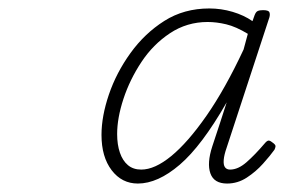

<svg xmlns="http://www.w3.org/2000/svg" viewBox="-20 -1045 672 454"><path d="M306 -611Q268 -611 244 -642.5Q220 -674 220 -726Q220 -770 237.5 -821.5Q255 -873 288.5 -919.5Q322 -966 368.5 -995.5Q415 -1025 475 -1025Q503 -1025 530 -1017Q557 -1009 577 -995L582 -1009Q585 -1017 589.5 -1019Q594 -1021 602 -1021Q615 -1021 617 -1016Q619 -1011 617 -1004L516 -696Q510 -679 509 -667Q508 -655 512 -649.5Q516 -644 524 -644Q543 -644 563 -661.5Q583 -679 606 -706Q611 -712 614.5 -712.5Q618 -713 623 -709Q632 -703 631.5 -699Q631 -695 629 -691Q619 -677 602 -658Q585 -639 563.5 -625Q542 -611 517 -611Q486 -611 477.5 -635Q469 -659 482 -699Q493 -732 500.5 -755Q508 -778 516 -803Q457 -700 405 -655.5Q353 -611 306 -611ZM257 -728Q257 -703 263.5 -684Q270 -665 282.5 -654.5Q295 -644 314 -644Q346 -644 385 -676Q424 -708 468 -771Q512 -834 556 -928L566 -965Q538 -982 515 -987.5Q492 -993 471 -993Q422 -993 382 -966.5Q342 -940 314.5 -898.5Q287 -857 272 -811.5Q257 -766 257 -728Z"/></svg>

Font: Playwrite US Trad Thin
Style: Regular
Weight: 250
Designer: Veronika Burian, José Scaglione
Foundry: TypeTogether
Version: Version 1.003